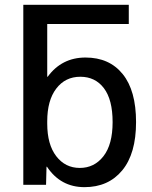

<svg xmlns="http://www.w3.org/2000/svg" viewBox="-20 -770 634 800"><path d="M77.1 0V-750H516.6V-669.9H176.8V-450.2H178.7Q237.3 -530.3 336.4 -530.3Q435.5 -530.3 491.2 -461.4Q546.9 -392.6 546.9 -261.2Q546.9 -129.9 489.3 -60.1Q431.6 9.8 332 9.8Q232.4 9.8 175.8 -75.2H173.8L171.9 0ZM176.8 -254.9Q176.8 -168 214.4 -119.1Q252 -70.3 312.5 -70.3Q373 -70.3 411.1 -119.1Q449.2 -168 449.2 -261.2Q449.2 -354.5 413.1 -402.3Q377 -450.2 314.5 -450.2Q252 -450.2 214.4 -400.9Q176.8 -351.6 176.8 -264.6Z"/></svg>

Font: GenEi M Gothic v2 Medium
Style: Regular
Weight: 500
Version: Version 2.0